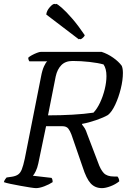

<svg xmlns="http://www.w3.org/2000/svg" viewBox="-29 -972 670 992"><path d="M157 0Q149 0 126.5 -3.5Q104 -7 76.5 -12Q49 -17 25 -22Q1 -27 -9 -31Q-7 -39 -2 -46Q3 -53 5 -55L33 -59Q52 -62 64 -70Q76 -78 83.5 -96.5Q91 -115 99 -152L183 -576Q189 -609 198.5 -629.5Q208 -650 215 -655H123Q117 -663 117 -674Q123 -680 136 -687Q149 -694 162 -699Q175 -704 182 -704H496Q527 -694 555.5 -674Q584 -654 600 -632Q606 -618 606 -595Q606 -558 595 -513.5Q584 -469 566.5 -431.5Q549 -394 529 -378Q507 -365 468 -351.5Q429 -338 395 -332V-328Q404 -317 409.5 -308Q415 -299 422 -278L477 -134Q490 -96 507 -78Q524 -60 560 -60H578Q587 -49 587 -35Q567 -19 541.5 -9.5Q516 0 498 0Q462 0 439.5 -24.5Q417 -49 398 -109L340 -277Q333 -296 323.5 -308Q314 -320 292 -320H209L169 -128Q164 -104 155.5 -87Q147 -70 141 -64L237 -53Q243 -47 243 -31Q225 -19 200 -9.5Q175 0 157 0ZM219 -376Q285 -376 346 -379.5Q407 -383 454 -390Q473 -410 488 -442Q503 -474 512 -510.5Q521 -547 521 -579Q521 -617 506 -639Q478 -647 433.5 -652Q389 -657 346 -657Q309 -657 288 -635.5Q267 -614 259 -578ZM378 -769 210 -897Q212 -916 227.5 -934Q243 -952 253 -952Q254 -952 257 -950Q259 -952 261 -952Q267 -952 290 -932Q313 -912 344.5 -875.5Q376 -839 409 -790Q407 -784 400 -777.5Q393 -771 387 -769L383 -771Q381 -770 378 -769Z"/></svg>

Font: Texturina Light
Style: Italic
Weight: 300
Italic angle: -11°
Designer: Guillermo Torres Carreño
Foundry: Omnibus-Type
Version: Version 1.002; ttfautohint (v1.8.3)